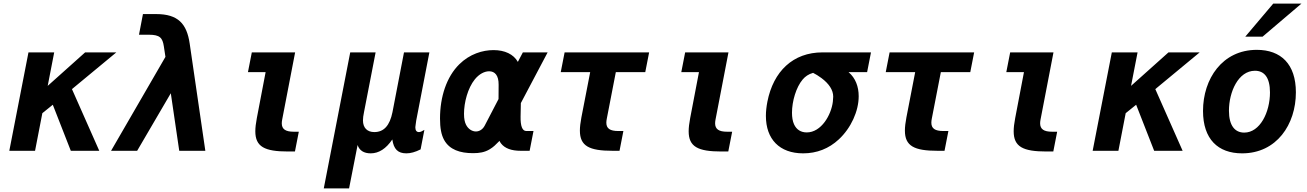

<svg xmlns="http://www.w3.org/2000/svg" viewBox="-20 -838 7265 1067"><path d="M31.7 0H174.8L215.3 -209L273.4 -255.9L373.5 0H531.7L379.9 -342.8L626.5 -546.9H453.1L245.1 -360.8L281.2 -546.9H138.2Z M597.2 0H742.2L929.2 -319.8L976.1 0H1121.1L1034.2 -595.7C1018.1 -706.1 969.7 -759.8 847.7 -759.8H774.4L752.4 -645H807.1C868.2 -645 883.3 -628.4 890.6 -580.1L899.4 -522Z M1581.1 3.9H1619.1L1640.6 -106H1612.3C1566.9 -106 1545.9 -120.1 1545.9 -152.8C1545.9 -159.7 1546.9 -166.5 1548.3 -174.3L1620.1 -546.9H1379.4L1357.9 -437H1456.1L1407.2 -181.2C1401.9 -152.8 1398.9 -128.9 1398.9 -108.4C1398.9 -22.5 1450.2 3.9 1581.1 3.9Z M1779.3 209H1919.9L1967.3 -32.2C1977.1 -1.5 2002.4 14.2 2040 14.2C2085.4 14.2 2125.5 -11.7 2160.2 -63C2168 -8.8 2191.4 14.2 2238.3 14.2C2261.7 14.2 2287.6 7.3 2317.4 -7.8L2338.4 -116.2C2324.7 -107.9 2315.9 -104 2308.1 -104C2294.9 -104 2288.1 -113.3 2288.1 -130.9C2288.1 -133.3 2288.6 -137.7 2289.6 -143.1C2290 -148.4 2291.5 -156.7 2293 -168L2366.2 -546.9H2225.1L2161.1 -214.8C2146 -140.1 2113.3 -104 2060.1 -104C2020.5 -104 1997.1 -127.9 1997.1 -168.9C1997.1 -180.7 1999 -196.8 2002.9 -214.8L2067.4 -546.9H1926.3Z M2873.5 0H2923.3L2944.8 -109.9H2904.8C2882.8 -109.9 2872.1 -136.7 2873 -190.4L2874.5 -265.1L3023.4 -546.9H2885.7L2857.9 -494.1C2834 -536.6 2785.2 -559.6 2722.7 -559.6C2662.1 -559.6 2590.3 -538.1 2532.2 -480.5C2461.9 -411.1 2425.3 -300.3 2425.3 -179.2C2425.3 -127 2432.1 -89.4 2448.2 -60.1C2478 -6.3 2536.1 13.2 2608.9 13.2C2643.6 13.2 2673.3 8.8 2702.1 -8.8C2722.7 -21.5 2732.9 -31.7 2755.9 -55.2C2756.8 -51.8 2759.8 -47.4 2764.2 -41C2785.2 -13.7 2821.8 0 2873.5 0ZM2673.3 -139.2C2662.1 -118.2 2643.6 -107.4 2624.5 -107.4C2604 -107.4 2581.5 -120.6 2569.3 -146C2563 -159.2 2558.6 -176.8 2558.6 -205.6C2558.6 -268.6 2579.6 -348.6 2618.7 -397C2643.1 -427.2 2672.9 -441.9 2698.2 -441.9C2730 -441.9 2751.5 -419.4 2751 -367.2L2750.5 -287.6Z M3384.8 0H3422.9L3444.3 -109.9H3416C3370.6 -109.9 3349.6 -123.5 3349.6 -156.2C3349.6 -163.6 3350.6 -170.4 3352.1 -178.2L3402.3 -437H3565.9L3587.4 -546.9H3117.7L3096.2 -437H3259.8L3210.9 -185.1C3205.6 -156.7 3202.6 -132.8 3202.6 -112.3C3202.6 -26.4 3253.9 0 3384.8 0Z M3989.3 3.9H4027.3L4048.8 -106H4020.5C3975.1 -106 3954.1 -120.1 3954.1 -152.8C3954.1 -159.7 3955.1 -166.5 3956.5 -174.3L4028.3 -546.9H3787.6L3766.1 -437H3864.3L3815.4 -181.2C3810.1 -152.8 3807.1 -128.9 3807.1 -108.4C3807.1 -22.5 3858.4 3.9 3989.3 3.9Z M4443.4 14.2C4519 14.2 4585.9 -11.7 4641.6 -63.5C4709.5 -126.5 4752 -220.7 4752 -303.2C4752 -356.4 4734.4 -404.3 4695.8 -437H4798.8L4820.3 -546.9H4550.8C4386.7 -546.9 4277.8 -441.4 4244.6 -272.9C4239.3 -245.1 4236.3 -219.2 4236.3 -193.8C4236.3 -64.5 4312 14.2 4443.4 14.2ZM4463.4 -102.1C4431.2 -102.1 4406.2 -117.2 4392.6 -147.5C4384.8 -164.6 4381.3 -187 4381.3 -211.4C4381.3 -275.4 4404.3 -353.5 4440.9 -396.5C4455.1 -413.1 4472.7 -425.8 4498.5 -433.1C4511.7 -426.8 4529.8 -415.5 4544.9 -404.3C4586.9 -373 4610.4 -337.9 4610.4 -300.8C4610.4 -293.5 4609.4 -280.8 4608.4 -272.9C4599.6 -199.7 4544.4 -102.1 4463.4 -102.1Z M5190.9 0H5229L5250.5 -109.9H5222.2C5176.8 -109.9 5155.8 -123.5 5155.8 -156.2C5155.8 -163.6 5156.7 -170.4 5158.2 -178.2L5208.5 -437H5372.1L5393.6 -546.9H4923.8L4902.3 -437H5065.9L5017.1 -185.1C5011.7 -156.7 5008.8 -132.8 5008.8 -112.3C5008.8 -26.4 5060.1 0 5190.9 0Z M5795.4 3.9H5833.5L5855 -106H5826.7C5781.2 -106 5760.3 -120.1 5760.3 -152.8C5760.3 -159.7 5761.2 -166.5 5762.7 -174.3L5834.5 -546.9H5593.8L5572.3 -437H5670.4L5621.6 -181.2C5616.2 -152.8 5613.3 -128.9 5613.3 -108.4C5613.3 -22.5 5664.6 3.9 5795.4 3.9Z M6052.2 0H6195.3L6235.8 -209L6293.9 -255.9L6394 0H6552.2L6400.4 -342.8L6647 -546.9H6473.6L6265.6 -360.8L6301.8 -546.9H6158.7Z M6900.4 -634.3H6996.6L7212.4 -817.9H7055.7ZM6882.8 14.2C7074.7 14.2 7181.6 -146.5 7181.6 -324.7C7181.6 -481.9 7098.6 -561 6964.4 -561C6772.5 -561 6665.5 -399.4 6665.5 -221.7C6665.5 -64.9 6748.5 14.2 6882.8 14.2ZM6894.5 -101.1C6843.3 -101.1 6809.6 -139.2 6809.6 -222.7C6809.6 -326.7 6861.3 -444.8 6954.1 -444.8C7005.9 -444.8 7037.6 -407.7 7037.6 -324.2C7037.6 -214.4 6982.4 -101.1 6894.5 -101.1Z"/></svg>

Font: Hack
Style: Bold Oblique
Weight: 700
Italic angle: -12°
Monospace: yes
Designer: Christopher Simpkins
Foundry: Christopher Simpkins
Version: Version 2.010